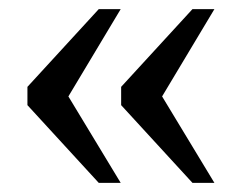

<svg xmlns="http://www.w3.org/2000/svg" viewBox="-20 -475 529 420"><path d="M99 -213 100 -313 244 -75H196L40 -245V-285L196 -455H244ZM304 -213 305 -313 449 -75H401L245 -245V-285L401 -455H449Z"/></svg>

Font: Roboto Serif 28pt
Style: Regular
Weight: 400
Designer: Greg Gazdowicz
Foundry: Commercial Type
Version: Version 1.008